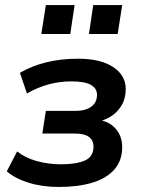

<svg xmlns="http://www.w3.org/2000/svg" viewBox="-20 -732 559 762"><path d="M213 10Q147 10 93 -7Q39 -24 7 -52L48 -131Q79 -106 125 -93Q171 -80 222 -80Q283 -80 317 -95Q351 -110 351 -150Q351 -175 333 -188.5Q315 -202 277 -202H148L162 -292H280Q319 -292 342 -308.5Q365 -325 365 -356Q365 -381 341 -395Q317 -409 263 -409Q217 -409 174 -397.5Q131 -386 87 -361L59 -443Q105 -470 163 -484.5Q221 -499 290 -499Q379 -499 429 -466Q479 -433 479 -379Q479 -341 461.5 -312Q444 -283 413.5 -266Q383 -249 344 -245L350 -259Q405 -256 435 -225.5Q465 -195 465 -148Q465 -95 434 -59.5Q403 -24 346.5 -7Q290 10 213 10ZM333 -597 350 -712H465L447 -597ZM144 -597 162 -712H276L259 -597Z"/></svg>

Font: Nunito Sans 12pt
Style: Bold Italic
Weight: 700
Italic angle: -9°
Designer: Vernon Adams
Foundry: Vernon Adams
Version: Version 3.101;gftools[0.9.27]